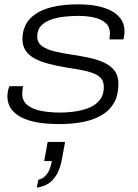

<svg xmlns="http://www.w3.org/2000/svg" viewBox="-20 -558 636 882"><path d="M252 12Q197 12 153 4.5Q109 -3 78 -19Q47 -35 30.5 -59Q14 -83 14 -116Q14 -127 16.5 -139.5Q19 -152 23 -162H87Q85 -158 83.5 -147.5Q82 -137 82 -129Q82 -93 107.5 -74Q133 -55 172 -48Q211 -41 254 -41Q295 -41 331.5 -47Q368 -53 396 -66Q424 -79 440.5 -101.5Q457 -124 457 -158Q457 -182 445 -197Q433 -212 410 -221Q387 -230 355.5 -236Q324 -242 284 -248Q237 -256 200 -266Q163 -276 137 -290.5Q111 -305 97 -327Q83 -349 83 -379Q83 -413 97 -442Q111 -471 141.5 -492.5Q172 -514 221 -526Q270 -538 339 -538Q395 -538 435 -528.5Q475 -519 501 -502.5Q527 -486 539.5 -464Q552 -442 552 -415Q552 -405 551 -397.5Q550 -390 547 -377H483Q483 -384 484 -390Q485 -396 485 -403Q485 -436 464 -453.5Q443 -471 410.5 -478Q378 -485 341 -485Q309 -485 276 -481.5Q243 -478 214.5 -468Q186 -458 168.5 -439.5Q151 -421 151 -390Q151 -362 173.5 -346Q196 -330 232.5 -321.5Q269 -313 310 -307Q350 -301 388 -293Q426 -285 457 -271Q488 -257 506 -233.5Q524 -210 524 -172Q524 -123 505 -88Q486 -53 450.5 -31Q415 -9 365 1.5Q315 12 252 12ZM149 304 156 268Q180 263 196 241Q212 219 218 182H183L199 94H279L265 170Q258 211 243 239Q228 267 205.5 283Q183 299 149 304Z"/></svg>

Font: Archivo Expanded ExtraLight
Style: Italic
Weight: 250
Width: 7
Italic angle: -10°
Designer: Hector Gatti
Foundry: Omnibus-Type
Version: Version 2.001